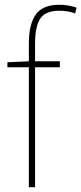

<svg xmlns="http://www.w3.org/2000/svg" viewBox="-20 -785 341 805"><path d="M231 -503H127V0H101V-503H11V-524L101 -528V-604Q101 -683 130 -724Q159 -765 228 -765Q250 -765 268 -761.5Q286 -758 301 -753L295 -728Q280 -735 262 -737.5Q244 -740 228 -740Q172 -740 149.5 -708Q127 -676 127 -601V-528H231Z"/></svg>

Font: Noto Sans Myanmar UI SemiCondensed Thin
Style: Regular
Weight: 100
Width: 4
Designer: Monotype Design Team
Foundry: Monotype Imaging Inc.
Version: Version 2.103; ttfautohint (v1.8.4.7-5d5b)